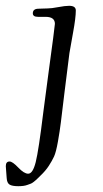

<svg xmlns="http://www.w3.org/2000/svg" viewBox="-93 -441 355 661"><path d="M-73 131Q-73 115 -60 115Q-50 115 -30 136Q-10 157 4 157Q20 157 30 117Q40 77 56 -54Q63 -109 73.5 -186.5Q84 -264 90 -309.5Q96 -355 96 -359Q96 -383 64 -383H38Q20 -383 20 -395Q20 -411 40 -411Q44 -411 54 -411.5Q64 -412 71 -412Q84 -412 107.5 -416.5Q131 -421 145 -421Q168 -421 168 -405Q168 -380 158.5 -328.5Q149 -277 146 -258Q138 -197 129 -122.5Q120 -48 116.5 -19.5Q113 9 106.5 46Q100 83 93 98Q86 113 75 130Q64 147 46 164Q45 165 39 171Q33 177 30.5 179Q28 181 22.5 185.5Q17 190 12.5 191.5Q8 193 1.5 195.5Q-5 198 -13 199Q-21 200 -30 200Q-51 200 -60 194.5Q-69 189 -70 172Q-71 157 -72 145.5Q-73 134 -73 131Z"/></svg>

Font: OFL Sorts Mill Goudy TT
Style: Italic
Weight: 500
Italic angle: -6°
Version: Version 003.000